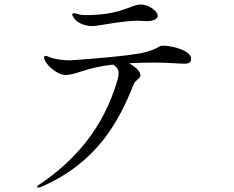

<svg xmlns="http://www.w3.org/2000/svg" viewBox="-20 -790 1040 853"><path d="M392 -674C414 -674 523 -698 593 -698L630 -696C663 -696 681 -706 681 -720C681 -740 641 -770 606 -770C563 -770 530 -731 400 -724C388 -723 374 -723 360 -723C351 -723 346 -723 336 -725C322 -728 316 -731 308 -731C304 -731 301 -730 301 -725C301 -721 305 -714 314 -703C328 -687 358 -674 392 -674ZM705 -587C681 -587 693 -577 625 -558C561 -540 298 -522 291 -522C261 -522 226 -527 209 -533C200 -536 187 -542 182 -542C179 -542 176 -540 176 -534C176 -509 231 -457 271 -457C320 -457 357 -489 482 -503C495 -496 507 -483 507 -466C507 -459 506 -451 504 -442C441 -216 305 -72 159 27C148 34 145 37 145 40C145 43 148 43 151 43C153 43 159 42 166 39C411 -69 508 -249 574 -416C582 -436 604 -440 604 -456C604 -473 581 -494 553 -509C590 -511 630 -512 668 -512C723 -512 777 -507 798 -507C819 -507 829 -512 829 -529C829 -566 744 -587 705 -587Z"/></svg>

Font: Shippori Mincho OTF
Style: Regular
Weight: 400
Designer: FONTDASU
Foundry: FONTDASU / Google Inc. / but / Adobe
Version: Version 3.300;hotconv 1.0.109;makeotfexe 2.5.65596